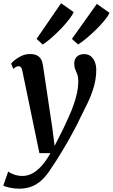

<svg xmlns="http://www.w3.org/2000/svg" viewBox="-58 -890 682 1160"><path d="M77.5 -459.5Q74 -477.5 68.5 -483.8Q63 -490 55 -490Q47 -490 39.5 -486.2Q32 -482.5 22 -474L9 -505.5Q14 -512.5 30.2 -526.2Q46.5 -540 70.8 -551.8Q95 -563.5 123 -563.5Q149.5 -563.5 165.5 -555.2Q181.5 -547 190 -531.8Q198.5 -516.5 201.5 -494.5Q208.5 -448.5 215.5 -401.8Q222.5 -355 229.5 -308Q236.5 -261 243.5 -214.2Q250.5 -167.5 257.5 -121L272 -8.5L324.5 -112.5Q343 -151.5 359.5 -188.5Q376 -225.5 388.2 -261Q400.5 -296.5 407.8 -330.8Q415 -365 415 -398.5Q415 -424 409 -440Q403 -456 396.8 -470.5Q390.5 -485 390.5 -506.5Q390.5 -532.5 406.5 -547.8Q422.5 -563 450.5 -563Q474.5 -563 490.8 -550Q507 -537 515.2 -515.5Q523.5 -494 523.5 -468.5Q523.5 -416.5 509.2 -367Q495 -317.5 472.5 -270Q450 -222.5 426 -176Q410 -142 391.2 -106.8Q372.5 -71.5 353 -37.2Q333.5 -3 314.5 28Q295.5 59 279 85Q262.5 111 249 130Q224 170.5 195.5 197Q167 223.5 133.2 236.8Q99.5 250 57.5 250Q31.5 250 2.8 244.2Q-26 238.5 -38 231L-8.5 146.5Q1.5 155 25.5 164Q49.5 173 78.5 173Q107 173 135.2 158.8Q163.5 144.5 191.5 114.2Q219.5 84 247 35H180ZM200 -621 163 -655 311 -870.5 387 -817Q380.5 -801 364.5 -779.5Q348.5 -758 326.8 -734Q305 -710 281.5 -687.8Q258 -665.5 236.5 -647.8Q215 -630 200 -621ZM413.5 -621.5 376.5 -655 527 -866.5 603.5 -812.5Q595 -792.5 571.5 -764.2Q548 -736 518.2 -707.2Q488.5 -678.5 460.2 -655.2Q432 -632 413.5 -621.5Z"/></svg>

Font: Merriweather 28pt SemiBold
Style: Italic
Weight: 600
Italic angle: -7.8°
Version: Version 2.101